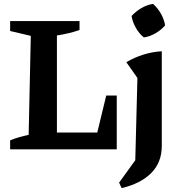

<svg xmlns="http://www.w3.org/2000/svg" viewBox="-20 -766 919 985"><path d="M525 -276H579V0H32V-46Q56 -56 79.5 -62.5Q103 -69 127 -74L138 -582L32 -607V-658H388V-612Q362 -603 333 -596Q304 -589 272 -584V-86H479ZM604 199 591 171 674 56 685 -366 628 -447Q669 -471 714.5 -485.5Q760 -500 810 -503V-17Q810 67 756 121.5Q702 176 604 199ZM765 -746Q789 -725 805.5 -696Q822 -667 827 -636Q808 -613 778 -595.5Q748 -578 718 -574Q694 -593 677 -623Q660 -653 655 -684Q676 -707 704.5 -724Q733 -741 765 -746Z"/></svg>

Font: Piazzolla 24pt
Style: Bold
Weight: 700
Designer: Juan Pablo del Peral
Foundry: Huerta Tipografica
Version: Version 2.005